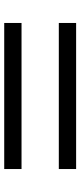

<svg xmlns="http://www.w3.org/2000/svg" viewBox="251 -776 389 932"><g transform="rotate(-90 446.0 -310.5)"><path d="M800 -401H91V-485H800ZM800 -136H91V-220H800Z"/></g></svg>

Font: BioRhyme Expanded
Style: Regular
Weight: 400
Width: 7
Designer: Aoife Mooney
Foundry: Aoife Mooney Type
Version: Version 1.000